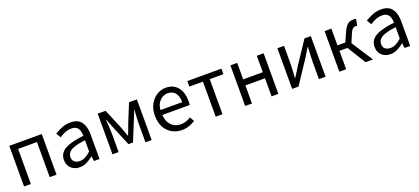

<svg xmlns="http://www.w3.org/2000/svg" viewBox="38 -1478 5259 2412"><g transform="rotate(-20 2667.5 -272.0)"><path d="M92 0V-543H526V0H435V-469H183V0Z M835 13Q767 13 721.5 -27.5Q676 -68 676 -141Q676 -230 756.5 -277.5Q837 -325 1010 -344Q1010 -379 1000.5 -410.5Q991 -442 967 -461.5Q943 -481 898 -481Q851 -481 809 -463Q767 -445 735 -423L699 -486Q737 -510 792.5 -533.5Q848 -557 913 -557Q1012 -557 1056.5 -496Q1101 -435 1101 -334V0H1026L1018 -65H1015Q976 -33 930.5 -10Q885 13 835 13ZM861 -60Q901 -60 935.5 -78.5Q970 -97 1010 -132V-284Q919 -273 865 -254.5Q811 -236 788 -209Q765 -182 765 -147Q765 -101 793 -80.5Q821 -60 861 -60Z M1274 0V-543H1379L1486 -288Q1498 -254 1510.5 -221Q1523 -188 1534 -155H1539Q1552 -188 1565 -221Q1578 -254 1589 -288L1693 -543H1798V0H1715V-245Q1715 -269 1716.5 -302Q1718 -335 1720.5 -369.5Q1723 -404 1725 -432H1721Q1709 -400 1695.5 -367Q1682 -334 1670 -304L1567 -51H1506L1401 -304Q1389 -334 1375.5 -367.5Q1362 -401 1351 -432H1346Q1348 -404 1350 -369.5Q1352 -335 1354 -302Q1356 -269 1356 -245V0Z M2200 13Q2128 13 2069 -20.5Q2010 -54 1975 -118Q1940 -182 1940 -271Q1940 -359 1975 -423Q2010 -487 2066 -522Q2122 -557 2185 -557Q2289 -557 2345 -487.5Q2401 -418 2401 -302Q2401 -287 2400 -273.5Q2399 -260 2397 -250H2031Q2036 -163 2085 -111.5Q2134 -60 2211 -60Q2251 -60 2284 -71.5Q2317 -83 2347 -103L2380 -43Q2344 -20 2300 -3.5Q2256 13 2200 13ZM2030 -316H2321Q2321 -398 2285.5 -441Q2250 -484 2186 -484Q2128 -484 2083 -440Q2038 -396 2030 -316Z M2654 0V-469H2472V-543H2928V-469H2745V0Z M3048 0V-543H3139V-323H3401V-543H3492V0H3401V-242H3139V0Z M3676 0V-543H3765V-316Q3765 -273 3761.5 -221Q3758 -169 3756 -116H3760Q3776 -141 3796.5 -174Q3817 -207 3832 -232L4038 -543H4123V0H4034V-227Q4034 -270 4037 -322.5Q4040 -375 4043 -428H4039Q4023 -403 4002.5 -369.5Q3982 -336 3967 -311L3761 0Z M4307 0V-543H4398V-319H4503L4557 -440Q4579 -490 4600.5 -515Q4622 -540 4646 -548.5Q4670 -557 4699 -557Q4719 -557 4731 -551L4715 -465Q4706 -468 4697 -468Q4675 -468 4657 -455.5Q4639 -443 4618 -393L4572 -285L4757 0H4657L4505 -246H4398V0Z M4988 13Q4920 13 4874.5 -27.5Q4829 -68 4829 -141Q4829 -230 4909.5 -277.5Q4990 -325 5163 -344Q5163 -379 5153.5 -410.5Q5144 -442 5120 -461.5Q5096 -481 5051 -481Q5004 -481 4962 -463Q4920 -445 4888 -423L4852 -486Q4890 -510 4945.5 -533.5Q5001 -557 5066 -557Q5165 -557 5209.5 -496Q5254 -435 5254 -334V0H5179L5171 -65H5168Q5129 -33 5083.5 -10Q5038 13 4988 13ZM5014 -60Q5054 -60 5088.5 -78.5Q5123 -97 5163 -132V-284Q5072 -273 5018 -254.5Q4964 -236 4941 -209Q4918 -182 4918 -147Q4918 -101 4946 -80.5Q4974 -60 5014 -60Z"/></g></svg>

Font: Source Han Sans SC
Style: Regular
Weight: 400
Designer: Ryoko NISHIZUKA 西塚涼子 (kana, bopomofo & ideographs); Paul D. Hunt (Latin, Greek & Cyrillic); Sandoll Communications 산돌커뮤니
Foundry: Adobe
Version: Version 2.002;hotconv 1.0.116;makeotfexe 2.5.65601; ttfautoh